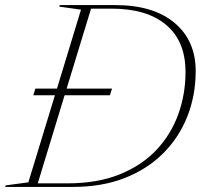

<svg xmlns="http://www.w3.org/2000/svg" viewBox="-62 -735 800 755"><path d="M69 -360.5 77 -386.5H162L256.5 -697L171 -709L173 -715H391Q541 -715 624.2 -645.2Q707.5 -575.5 707.5 -455.5Q707.5 -361 675.2 -278.5Q643 -196 580.8 -133.2Q518.5 -70.5 429 -35.2Q339.5 0 225 0H-41.5L-40 -6L49.5 -18L154 -360.5ZM202.5 -14Q321.5 -14 409 -49.5Q496.5 -85 553.8 -146.2Q611 -207.5 639.2 -286.2Q667.5 -365 667.5 -452Q667.5 -573 591.5 -637Q515.5 -701 377 -701H296L200 -386.5H378.5L370.5 -360.5H192L86.5 -14Z"/></svg>

Font: Newsreader Display ExtraLight
Style: Italic
Weight: 275
Italic angle: -17°
Designer: Hugues Gentile
Foundry: Production Type
Version: Version 1.001